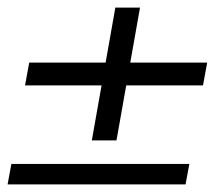

<svg xmlns="http://www.w3.org/2000/svg" viewBox="-31 -589 566 506"><path d="M-11 -103 -1 -157H468L458 -103ZM211 -219 273 -569H338L276 -219ZM35 -364 46 -424H515L504 -364Z"/></svg>

Font: DM Sans 18pt Light
Style: Italic
Weight: 300
Italic angle: -10°
Designer: Colophon Foundry, Jonny Pinhorn
Foundry: Colophon Foundry
Version: Version 4.004;gftools[0.9.30]